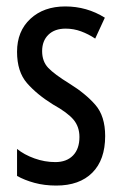

<svg xmlns="http://www.w3.org/2000/svg" viewBox="-20 -567 379 597"><path d="M307 -144Q307 -70 267 -30Q227 10 155 10Q118 10 87 1.5Q56 -7 33 -20V-104Q55 -86 87 -74.5Q119 -63 152 -63Q187 -63 207 -83.5Q227 -104 227 -141Q227 -173 208.5 -195Q190 -217 145 -242Q95 -273 64 -308.5Q33 -344 33 -406Q33 -470 74.5 -508.5Q116 -547 183 -547Q250 -547 306 -512L276 -447Q255 -461 232 -469.5Q209 -478 184 -478Q150 -478 130.5 -459Q111 -440 111 -408Q111 -376 130 -356Q149 -336 196 -307Q246 -276 276.5 -241Q307 -206 307 -144Z"/></svg>

Font: Noto Sans Georgian ExtraCondensed
Style: Regular
Weight: 400
Width: 2
Designer: Monotype Design Team, Akaki Razmadze
Foundry: Google LLC
Version: Version 2.005; ttfautohint (v1.8.4.7-5d5b)